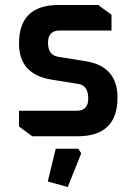

<svg xmlns="http://www.w3.org/2000/svg" viewBox="-20 -545 545 768"><path d="M56 -39V-102H287Q333 -102 333 -151Q333 -202 295 -209L183 -227Q56 -249 56 -371Q56 -525 214 -525H373L426 -486V-423H219Q172 -423 172 -374Q172 -325 212 -318L324 -300Q450 -279 450 -155Q450 0 291 0H109ZM171 181 203 50H293L305 68L251 203Z"/></svg>

Font: Oxanium SemiBold
Style: Regular
Weight: 600
Designer: Severin Meyer
Version: Version 2.000